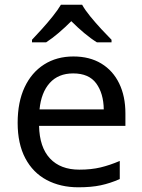

<svg xmlns="http://www.w3.org/2000/svg" viewBox="-20 -786 604 816"><path d="M292 -546Q361 -546 410.5 -516Q460 -486 486.5 -431.5Q513 -377 513 -304V-251H146Q148 -160 192.5 -112.5Q237 -65 317 -65Q368 -65 407.5 -74.5Q447 -84 489 -102V-25Q448 -7 408 1.5Q368 10 313 10Q237 10 178.5 -21Q120 -52 87.5 -113.5Q55 -175 55 -264Q55 -352 84.5 -415Q114 -478 167.5 -512Q221 -546 292 -546ZM291 -474Q228 -474 191.5 -433.5Q155 -393 148 -321H421Q420 -389 389 -431.5Q358 -474 291 -474ZM329 -766Q341 -744 363.5 -716.5Q386 -689 410.5 -662.5Q435 -636 454 -617V-606H392Q366 -622 338 -645.5Q310 -669 283 -696Q256 -669 229 -646Q202 -623 176 -606H116V-617Q135 -637 158.5 -663Q182 -689 204 -716.5Q226 -744 239 -766Z"/></svg>

Font: Noto Sans Tamil Supplement
Style: Regular
Weight: 400
Designer: Ek Type
Foundry: Ek Type
Version: Version 2.001; ttfautohint (v1.8.4.7-5d5b)